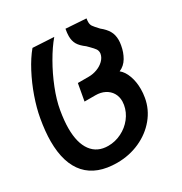

<svg xmlns="http://www.w3.org/2000/svg" viewBox="-170 -682 940 989"><g transform="rotate(-30 300.0 -188.0)"><path d="M2 -89Q2 -147 15 -220.5Q24.5 -274.5 46.2 -336.8Q68 -399 98.2 -456.5Q128.5 -514 161.5 -553.5L287 -546.5Q252.5 -506 218.8 -447.2Q185 -388.5 159.5 -324.2Q134 -260 124.5 -204.5Q114.5 -146 114.5 -101.5Q114.5 -14.5 149 32.2Q183.5 79 248 79Q289.5 79 327.2 60.2Q365 41.5 390.5 9Q416 -23.5 423 -63.5Q425 -77.5 425 -84.5Q425 -112.5 412 -134Q399 -155.5 375.2 -167.8Q351.5 -180 320 -180H255.5L273.5 -280H338.5Q363.5 -280 387.8 -289Q412 -298 429 -314.5Q446 -331 450 -352Q450.5 -354.5 450.5 -359Q450.5 -371.5 443.5 -381.5Q436.5 -391.5 420 -408L405.5 -422.5Q377.5 -443 365.5 -463.2Q353.5 -483.5 353.5 -512Q353.5 -530 358 -554L478.5 -546Q476.5 -534 476.5 -524.5Q476.5 -510.5 483.2 -500.2Q490 -490 513.5 -465Q540 -444 553.2 -421.2Q566.5 -398.5 566.5 -367Q566.5 -353 563.5 -336.5Q557 -298.5 539 -268Q521 -237.5 490 -224.5Q513 -206 526 -170.2Q539 -134.5 539 -91Q539 -66.5 534.5 -41Q523.5 22 482.2 71.8Q441 121.5 378.8 149.5Q316.5 177.5 244.5 177.5Q124.5 177.5 63.2 109.8Q2 42 2 -89Z"/></g></svg>

Font: JuliaMono SemiBold
Style: Italic
Weight: 600
Italic angle: -9°
Monospace: yes
Designer: cormullion
Foundry: corm
Version: Version 0.056; ttfautohint (v1.8.4)